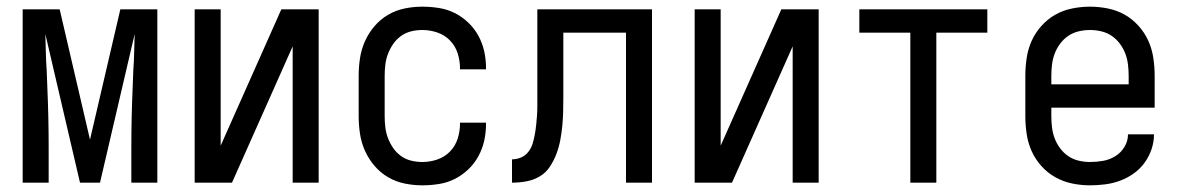

<svg xmlns="http://www.w3.org/2000/svg" viewBox="-20 -548 3540 576"><path d="M48 0V-520H159L250 -129L341 -520H452V0H374V-104Q374 -150 375 -195.5Q376 -241 378 -286L380 -338Q382 -365 382.5 -392Q383 -419 384 -446L280 0H220L116 -446Q117 -419 117.5 -392Q118 -365 120 -338L122 -286Q124 -241 125 -195.5Q126 -150 126 -104V0Z M564 0V-520H642V-111L824 -520H936V0H858V-409L676 0Z M1247 8Q1220 8 1193.5 2.5Q1167 -3 1144 -16.5Q1121 -30 1103.5 -50.5Q1086 -71 1075 -95.5Q1064 -120 1060 -146.5Q1056 -173 1056 -200V-320Q1056 -347 1060 -373.5Q1064 -400 1075 -424.5Q1086 -449 1103.5 -469.5Q1121 -490 1144 -503.5Q1167 -517 1193.5 -522.5Q1220 -528 1247 -528Q1272 -528 1297 -524Q1322 -520 1344 -509Q1366 -498 1384.5 -480.5Q1403 -463 1415 -441Q1427 -419 1432.5 -394.5Q1438 -370 1438 -345V-340H1360V-343Q1360 -366 1353 -388Q1346 -410 1330 -426.5Q1314 -443 1292 -450.5Q1270 -458 1247 -458Q1230 -458 1213.5 -454Q1197 -450 1183 -440Q1169 -430 1159.5 -416Q1150 -402 1144 -386.5Q1138 -371 1136 -354Q1134 -337 1134 -320V-200Q1134 -183 1136 -166Q1138 -149 1144 -133.5Q1150 -118 1159.5 -104Q1169 -90 1183 -80Q1197 -70 1213.5 -66Q1230 -62 1247 -62Q1270 -62 1292 -69.5Q1314 -77 1330 -93.5Q1346 -110 1353 -132Q1360 -154 1360 -177V-180H1438V-175Q1438 -150 1432.5 -125.5Q1427 -101 1415 -79Q1403 -57 1384.5 -39.5Q1366 -22 1344 -11Q1322 0 1297 4Q1272 8 1247 8Z M1858 0V-450H1670V-258Q1670 -236 1669.5 -214.5Q1669 -193 1667 -171.5Q1665 -150 1661 -128.5Q1657 -107 1649.5 -87Q1642 -67 1630 -48.5Q1618 -30 1599.5 -19Q1581 -8 1559.5 -4Q1538 0 1516 0V-70Q1530 -70 1543 -75.5Q1556 -81 1565 -92.5Q1574 -104 1578 -117.5Q1582 -131 1584.5 -145Q1587 -159 1588.5 -173Q1590 -187 1591 -201Q1592 -215 1592 -229Q1592 -243 1592 -257V-520H1936V0Z M2064 0V-520H2142V-111L2324 -520H2436V0H2358V-409L2176 0Z M2711 0V-450H2558V-520H2942V-450H2789V0Z M3250 8Q3223 8 3196.5 2.5Q3170 -3 3146.5 -16Q3123 -29 3104.5 -49.5Q3086 -70 3075 -94.5Q3064 -119 3060 -146Q3056 -173 3056 -200V-320Q3056 -347 3060 -374Q3064 -401 3075 -425.5Q3086 -450 3104.5 -470.5Q3123 -491 3146 -504Q3169 -517 3196 -522.5Q3223 -528 3250 -528Q3277 -528 3304 -522.5Q3331 -517 3354 -504Q3377 -491 3395.5 -470.5Q3414 -450 3425 -425.5Q3436 -401 3440 -374Q3444 -347 3444 -320V-225H3134V-200Q3134 -183 3136 -166Q3138 -149 3144 -133Q3150 -117 3160.5 -103Q3171 -89 3185 -79.5Q3199 -70 3216 -66Q3233 -62 3250 -62Q3270 -62 3289.5 -65.5Q3309 -69 3326 -79.5Q3343 -90 3353.5 -107.5Q3364 -125 3364 -145H3442Q3442 -122 3434.5 -100Q3427 -78 3413.5 -59.5Q3400 -41 3381 -27.5Q3362 -14 3340.5 -6Q3319 2 3296 5Q3273 8 3250 8ZM3366 -295V-320Q3366 -337 3364 -354Q3362 -371 3356 -387Q3350 -403 3339.5 -417Q3329 -431 3315 -440.5Q3301 -450 3284 -454Q3267 -458 3250 -458Q3233 -458 3216 -454Q3199 -450 3185 -440.5Q3171 -431 3160.5 -417Q3150 -403 3144 -387Q3138 -371 3136 -354Q3134 -337 3134 -320V-295Z"/></svg>

Font: Iosevka Term
Style: Regular
Weight: 400
Monospace: yes
Designer: Belleve Invis
Foundry: Belleve Invis
Version: Version 30.0.1